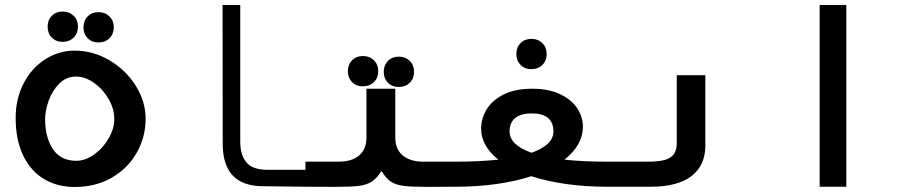

<svg xmlns="http://www.w3.org/2000/svg" viewBox="-20 -745 3640 766"><path d="M42.5 -275Q42.5 -351 74.2 -412.2Q106 -473.5 160 -508.2Q214 -543 278 -543Q351 -543 416.5 -504.5Q482 -466 521.5 -403Q561 -340 561 -271Q561 -199.5 526.2 -137Q491.5 -74.5 427 -36.8Q362.5 1 278 1Q208.5 1 155.2 -31Q102 -63 72.2 -125Q42.5 -187 42.5 -275ZM436 -270Q436 -310.5 413.2 -350Q390.5 -389.5 355 -414.5Q319.5 -439.5 284 -439.5Q244 -439.5 216 -411Q188 -382.5 174 -342.8Q160 -303 160 -270Q160 -196.5 191.2 -150Q222.5 -103.5 284 -103.5Q320.5 -103.5 355.8 -128.8Q391 -154 413.5 -193Q436 -232 436 -270ZM170 -638.5Q170 -665 186.8 -682Q203.5 -699 230 -699Q256.5 -699 273.8 -682Q291 -665 291 -638.5Q291 -612 273.8 -595Q256.5 -578 230 -578Q203.5 -578 186.8 -595Q170 -612 170 -638.5ZM313 -636Q313 -662.5 329.8 -679.5Q346.5 -696.5 373 -696.5Q399.5 -696.5 416.8 -679.5Q434 -662.5 434 -636Q434 -609.5 416.8 -592.5Q399.5 -575.5 373 -575.5Q346.5 -575.5 329.8 -592.5Q313 -609.5 313 -636Z M868.5 -172 868 -725H938.5V-180Q938.5 -126.5 963.2 -97Q988 -67.5 1048 -67.5H1201.5V0L1030.5 -2Q949.5 -2 909 -44.2Q868.5 -86.5 868.5 -172Z M1368 -461Q1368 -487.5 1384.8 -504.5Q1401.5 -521.5 1428 -521.5Q1454.5 -521.5 1471.8 -504.5Q1489 -487.5 1489 -461Q1489 -434.5 1471.8 -417.5Q1454.5 -400.5 1428 -400.5Q1401.5 -400.5 1384.8 -417.5Q1368 -434.5 1368 -461ZM1511 -458.5Q1511 -485 1527.8 -502Q1544.5 -519 1571 -519Q1597.5 -519 1614.8 -502Q1632 -485 1632 -458.5Q1632 -432 1614.8 -415Q1597.5 -398 1571 -398Q1544.5 -398 1527.8 -415Q1511 -432 1511 -458.5ZM1442 -197.5V-391H1557V-197.5Q1557 -149.5 1586.8 -124.8Q1616.5 -100 1669 -100H1801.5V0L1683.5 0.5Q1620.5 0.5 1589.5 -3.5Q1558.5 -7.5 1539.2 -20.5Q1520 -33.5 1502 -62.5Q1483 -33.5 1463.2 -20.5Q1443.5 -7.5 1412.2 -3.5Q1381 0.5 1318 0.5L1198.5 0V-100H1331Q1383.5 -100 1412.8 -124.8Q1442 -149.5 1442 -197.5Z M1968 -108Q1899.5 -163 1899.5 -232.5Q1899.5 -271.5 1921 -307.8Q1942.5 -344 1988.2 -367.5Q2034 -391 2103 -391Q2170.5 -391 2216.2 -368.5Q2262 -346 2283.8 -311.5Q2305.5 -277 2305.5 -240Q2305.5 -202.5 2286.5 -169.2Q2267.5 -136 2232 -108Q2308 -100 2401.5 -100V0Q2316.5 0 2239.5 -10.8Q2162.5 -21.5 2099.5 -42Q2037 -21.5 1960.2 -10.8Q1883.5 0 1798.5 0V-100Q1891 -100 1968 -108ZM2100.5 -135.5Q2145 -151.5 2166.5 -172.8Q2188 -194 2188 -220Q2188 -292.5 2101.5 -292.5Q2057.5 -292.5 2035.2 -274Q2013 -255.5 2013 -220Q2013 -194 2034.5 -172.8Q2056 -151.5 2100.5 -135.5ZM2040 -529.5Q2040 -556 2056.8 -573Q2073.5 -590 2100 -590Q2126.5 -590 2143.8 -573Q2161 -556 2161 -529.5Q2161 -503 2143.8 -486Q2126.5 -469 2100 -469Q2073.5 -469 2056.8 -486Q2040 -503 2040 -529.5Z M2400 -100H2564Q2608 -100 2633 -107.2Q2658 -114.5 2669 -130.8Q2680 -147 2680 -175.5V-445H2794V-164.5Q2794 -85 2738.8 -42.5Q2683.5 0 2575.5 0H2400Z M3356.5 -725V0H3250V-725Z"/></svg>

Font: JuliaMono BoldItalic
Style: Regular
Weight: 700
Italic angle: -9°
Monospace: yes
Designer: cormullion
Foundry: corm
Version: Version 0.049; ttfautohint (v1.8.4)